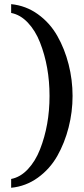

<svg xmlns="http://www.w3.org/2000/svg" viewBox="-20 -784 400 916"><path d="M33.2 111.8V69.8Q77.1 61.5 113 23.2Q148.9 -15.1 170.9 -71.3Q216.3 -187 216.3 -326.2Q216.3 -465.8 170.9 -581.5Q148.9 -637.7 113 -675.8Q77.1 -713.9 33.2 -722.2V-764.2Q103.5 -757.3 160.6 -716.3Q217.8 -675.3 253.4 -612.8Q288.6 -550.8 307.4 -476.8Q326.2 -402.8 326.2 -326.2Q326.2 -250 307.4 -176.3Q288.6 -102.5 253.4 -40Q217.8 22.5 160.6 63.7Q103.5 105 33.2 111.8Z"/></svg>

Font: Trocchi
Style: Regular
Weight: 400
Designer: Vernon Adams
Foundry: Vernon Adams
Version: Version 1.101; ttfautohint (v1.8.4.7-5d5b);gftools[0.9.27]